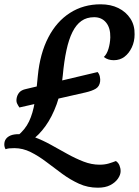

<svg xmlns="http://www.w3.org/2000/svg" viewBox="-73 -703 646 893"><path d="M72 -49 7 -70Q44 -100 62 -138Q80 -176 88.5 -228Q97 -280 103 -351Q113 -454 151.5 -528.5Q190 -603 252.5 -643Q315 -683 395 -683Q442 -683 477.5 -665.5Q513 -648 533.5 -616.5Q554 -585 553 -543Q553 -510 540 -482.5Q527 -455 506 -439Q485 -423 456 -423Q443 -423 431.5 -426.5Q420 -430 410 -438Q424 -451 431.5 -476Q439 -501 440 -529Q441 -573 420.5 -598Q400 -623 365 -623Q330 -623 305.5 -605.5Q281 -588 264 -554Q247 -520 236 -469Q225 -418 219 -352Q212 -277 190.5 -218Q169 -159 138.5 -116.5Q108 -74 72 -49ZM382 170Q335 170 294.5 151.5Q254 133 216.5 105.5Q179 78 143 50.5Q107 23 70 4.5Q33 -14 -6 -14Q-21 -14 -30 -13Q-39 -12 -47 -9Q-50 -14 -51.5 -19.5Q-53 -25 -53 -31Q-53 -46 -45.5 -56.5Q-38 -67 -23.5 -73Q-9 -79 14 -79Q50 -79 87.5 -65Q125 -51 163 -30Q201 -9 239.5 12.5Q278 34 315.5 48.5Q353 63 390 63Q414 63 432.5 57.5Q451 52 466 46Q477 53 482.5 66Q488 79 488 93Q488 110 475.5 128Q463 146 440 158Q417 170 382 170ZM17.2 -203.1Q11.2 -211.9 6.8 -221Q2.3 -230.1 3.9 -243Q6 -259.8 16.1 -272.2Q26.2 -284.6 47.9 -289L381 -367.9Q388.9 -358.9 391.4 -346.5Q394 -334.1 392.7 -324.2Q389.9 -301.4 373 -290.8Q356.1 -280.3 325 -273.1Z"/></svg>

Font: Sansita Swashed Light
Style: Regular
Weight: 400
Version: Version 1.003